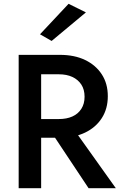

<svg xmlns="http://www.w3.org/2000/svg" viewBox="-20 -988 635 1008"><path d="M223 -334 445 0H588L350 -334ZM78 -700V0H196V-700ZM148 -598H289Q330 -598 360 -584Q390 -570 407 -544Q424 -518 424 -480Q424 -443 407 -416.5Q390 -390 360 -376.5Q330 -363 289 -363H148V-265H294Q371 -265 427 -292Q483 -319 514.5 -368Q546 -417 546 -483Q546 -549 514.5 -597.5Q483 -646 427 -673Q371 -700 294 -700H148ZM431 -923 340 -968 190 -808 251 -773Z"/></svg>

Font: Jost Medium
Style: Regular
Weight: 500
Version: Version 3.710